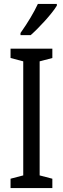

<svg xmlns="http://www.w3.org/2000/svg" viewBox="-20 -963 323 983"><path d="M271 -934V-943H174C153 -898 123 -848 85 -794V-783H137C178 -819 246 -892 271 -934ZM248 0V-48L183 -65V-649L248 -666V-714H34V-666L99 -649V-65L34 -48V0Z"/></svg>

Font: Noto Sans Arabic UI XCn
Style: Regular
Weight: 400
Width: 2
Designer: Monotype Design Team, Nadine Chahine and Nizar Qandah
Foundry: Monotype Imaging Inc.
Version: Version 2.010